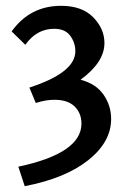

<svg xmlns="http://www.w3.org/2000/svg" viewBox="-20 -445 435 660"><path d="M257 -171Q310 -157 336 -119.5Q362 -82 362 -36Q362 43 283.5 105.5Q205 168 65 195L43 128Q260 82 260 -20Q260 -56 236.5 -79Q213 -102 167 -102Q137 -102 103 -91L81 -144Q239 -195 239 -269Q239 -298 221.5 -322Q204 -346 166 -346Q106 -346 67 -291L20 -337Q83 -425 190 -425Q262 -425 300.5 -385.5Q339 -346 339 -297Q339 -231 257 -171Z"/></svg>

Font: EauTestText Semibold
Style: Regular
Weight: 600
Designer: Christian Thalmann (Catharsis Fonts)
Version: Version 0.001;PS 000.001;hotconv 1.0.88;makeotf.lib2.5.64775